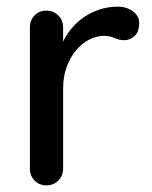

<svg xmlns="http://www.w3.org/2000/svg" viewBox="-20 -558 458 578"><path d="M120 0Q98 0 84 -14.5Q70 -29 70 -51V-475Q70 -497 84 -511.5Q98 -526 120 -526Q141 -526 155.5 -511.5Q170 -497 170 -475V-363L160 -406Q168 -434 184.5 -458Q201 -482 224 -500Q247 -518 275.5 -528Q304 -538 335 -538Q361 -538 380 -524Q399 -510 399 -489Q399 -462 385 -449.5Q371 -437 354 -437Q339 -437 325 -443.5Q311 -450 292 -450Q271 -450 249 -439Q227 -428 209 -406.5Q191 -385 180.5 -356Q170 -327 170 -291V-51Q170 -29 155.5 -14.5Q141 0 120 0Z"/></svg>

Font: Quicksand Light SemiBold
Style: Regular
Weight: 600
Version: Version 3.004